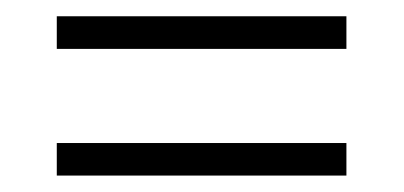

<svg xmlns="http://www.w3.org/2000/svg" viewBox="-20 -458 496 236"><path d="M405.8 -397.9H49.8V-438H405.8ZM405.8 -242.2H49.8V-282.2H405.8Z"/></svg>

Font: Margherita
Style: Regular
Weight: 400
Designer: James Puckett
Foundry: Dunwich Type Founders
Version: Version 1.008;hotconv 1.0.109;makeotfexe 2.5.65596